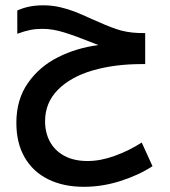

<svg xmlns="http://www.w3.org/2000/svg" viewBox="-20 -700 640 722"><path d="M41.5 -238Q41.5 -325.5 85 -387.8Q128.5 -450 198.5 -485Q268.5 -520 350 -530.5Q332 -537 319.5 -542.5Q262 -565.5 219.8 -578.5Q177.5 -591.5 140 -591.5Q115 -591.5 94.5 -587.5Q74 -583.5 45 -573V-660.5Q67 -670.5 90.5 -675.2Q114 -680 143 -680Q175.5 -680 205.8 -673Q236 -666 261.5 -656Q287 -646 325 -628.5Q380 -603.5 418 -590.5Q456 -577.5 500.5 -576L526 -575.5V-459H512Q410.5 -459 328.2 -435Q246 -411 197.8 -362.5Q149.5 -314 149.5 -243.5Q149.5 -201.5 167.5 -167.8Q185.5 -134 221.5 -114.2Q257.5 -94.5 309.5 -94.5Q358 -94.5 411.8 -114Q465.5 -133.5 513 -164L553.5 -75Q499 -40 431.2 -18.8Q363.5 2.5 295.5 2.5Q218.5 2.5 161.2 -25.8Q104 -54 72.8 -108Q41.5 -162 41.5 -238Z"/></svg>

Font: JuliaMono MediumItalic
Style: Regular
Weight: 500
Italic angle: -9°
Monospace: yes
Designer: cormullion
Foundry: corm
Version: Version 0.049; ttfautohint (v1.8.4)